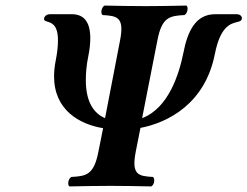

<svg xmlns="http://www.w3.org/2000/svg" viewBox="-20 -667 888 689"><path d="M411 -523 357 -243C319 -259 288 -298 288 -379C288 -404 290 -432 297 -466C302 -490 304 -512 304 -530C304 -587 282 -616 238 -616H160C149 -616 138 -610 138 -598C138 -594 142 -592 148 -590C163 -585 188 -581 188 -522C188 -504 186 -480 180 -450C176 -430 174 -411 174 -393C174 -272 265 -221 350 -207L333 -122C317 -39 289 -35 236 -32C225 -26 221 -4 229 2C268 1 339 0 377 0C415 0 485 1 523 2C534 -4 537 -26 529 -32C477 -35 451 -39 467 -122L484 -208C583 -227 716 -295 751 -473C771 -575 809 -582 831 -588C840 -590 848 -592 848 -602C848 -610 840 -616 829 -616H752C682 -616 653 -555 638 -477C623 -402 585 -279 490 -243L545 -523C561 -606 589 -610 642 -613C653 -619 657 -641 649 -647C610 -646 541 -645 503 -645C465 -645 393 -646 355 -647C344 -641 340 -619 348 -613C400 -610 427 -606 411 -523Z"/></svg>

Font: Libertinus Serif
Style: Bold Italic
Weight: 700
Italic angle: -12°
Designer: Philipp H. Poll, Khaled Hosny
Foundry: Caleb Maclennan
Version: Version 7.050;RELEASE